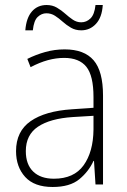

<svg xmlns="http://www.w3.org/2000/svg" viewBox="-20 -736 508 766"><path d="M238 -539Q316 -539 353.5 -495.5Q391 -452 391 -355V0H361L355 -94H353Q334 -52 296.5 -21Q259 10 190 10Q117 10 80.5 -30Q44 -70 44 -133Q44 -212 102 -252.5Q160 -293 267 -300L353 -306V-349Q353 -434 324.5 -469.5Q296 -505 236 -505Q204 -505 171 -496Q138 -487 102 -468L89 -501Q123 -518 160.5 -528.5Q198 -539 238 -539ZM270 -269Q180 -263 131.5 -230.5Q83 -198 83 -133Q83 -80 112.5 -51.5Q142 -23 195 -23Q275 -23 313.5 -76.5Q352 -130 353 -219V-274ZM81 -615Q85 -665 107.5 -690.5Q130 -716 166 -716Q189 -716 207 -705.5Q225 -695 240 -681.5Q255 -668 270.5 -657.5Q286 -647 304 -647Q325 -647 341 -662.5Q357 -678 361 -716H390Q387 -667 363 -641Q339 -615 304 -615Q281 -615 263 -625.5Q245 -636 230 -649.5Q215 -663 199.5 -673Q184 -683 165 -683Q146 -683 130.5 -668.5Q115 -654 111 -615Z"/></svg>

Font: Noto Sans Khmer UI SemiCondensed ExtraLight
Style: Regular
Weight: 200
Width: 4
Designer: Danh Hong and the Monotype Design Team
Foundry: Monotype Imaging Inc.
Version: Version 2.002; ttfautohint (v1.8.4.7-5d5b)